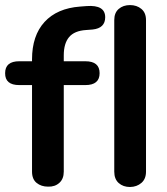

<svg xmlns="http://www.w3.org/2000/svg" viewBox="-27 -730 659 756"><path d="M224.1 -512.2V-488.8H309.1Q365.2 -488.8 365.2 -441.9Q365.2 -395 309.1 -395H224.1V-54.2Q224.1 -25.4 206.5 -9.8Q189 5.9 162.1 4.9Q135.3 4.9 117.2 -9.8Q99.1 -24.4 99.1 -54.2V-395H48.8Q-7.3 -395 -6.8 -441.9Q-6.8 -488.8 48.8 -488.8H99.1V-496.1Q99.1 -589.8 148.4 -643.6Q197.8 -697.3 288.1 -704.1L314 -706.1Q387.2 -711.4 387.2 -662.1Q387.2 -619.1 337.9 -613.8L312 -611.8Q266.1 -608.9 245.1 -584Q224.1 -559.1 224.1 -512.2ZM422.9 -54.2V-650.9Q422.9 -679.7 440.4 -694.8Q458 -710 484.9 -710Q511.7 -710 529.8 -694.8Q547.9 -679.7 547.9 -650.9V-54.2Q547.9 -25.4 529.8 -9.8Q511.7 5.9 484.9 6.3Q458 6.3 440.4 -9.3Q422.9 -24.9 422.9 -54.2Z"/></svg>

Font: Nunito-Bold
Style: Bold
Weight: 700
Designer: Vernon Adams
Foundry: newtypography
Version: Version 3.000